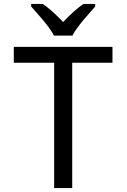

<svg xmlns="http://www.w3.org/2000/svg" viewBox="-20 -951 640 971"><path d="M345.2 0H253.9V-633.8H49.8V-713.9H548.8V-633.8H345.2ZM461.4 -918Q449.2 -903.8 432.6 -885.3Q363.8 -808.1 346.7 -771H252.4Q235.4 -808.1 166.5 -885.3L137.7 -918V-931.2H196.3Q236.3 -904.8 299.3 -839.8Q358.9 -902.3 402.3 -931.2H461.4Z"/></svg>

Font: Noto Mono
Style: Regular
Weight: 400
Designer: Monotype Design Team
Foundry: Monotype Imaging Inc.
Version: Version 1.00